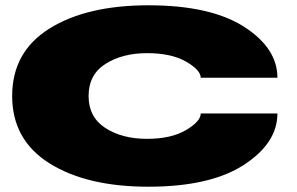

<svg xmlns="http://www.w3.org/2000/svg" viewBox="-20 -702 1124 726"><path d="M541 4Q775 4 902 -78.5Q1029 -161 1029 -273H739Q739 -243 683 -210Q627 -177 536 -177Q442 -177 378.5 -218Q315 -259 315 -339Q315 -420 379 -460.5Q443 -501 536 -501Q628 -501 683.5 -469Q739 -437 739 -408H1029Q1029 -520 902.5 -601Q776 -682 541 -682Q308 -682 167 -594Q26 -506 26 -339Q26 -173 167 -84.5Q308 4 541 4Z"/></svg>

Font: Anybody ExtraExpanded Black
Style: Regular
Weight: 900
Width: 8
Version: Version 1.113;gftools[0.9.25]